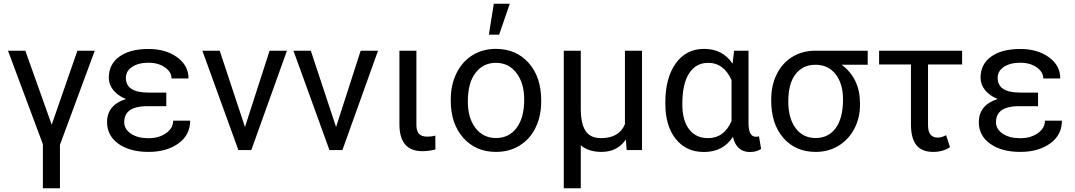

<svg xmlns="http://www.w3.org/2000/svg" viewBox="-20 -798 5716 1021"><path d="M254.9 -134.8 391.6 -528.3H483.9L298.8 -27.8V203.1H208V-31.2L22.5 -528.3H114.7Z M640.6 -148.4Q640.6 -110.8 676.5 -86.9Q712.4 -63 770 -63Q825.2 -63 863 -89.8Q900.9 -116.7 900.9 -156.2H991.2Q991.2 -80.6 929 -35.4Q866.7 9.8 770 9.8Q670.4 9.8 609.9 -33.4Q549.3 -76.7 549.3 -148.4Q549.3 -239.3 649.4 -271.5Q606.4 -289.1 582.5 -318.8Q558.6 -348.6 558.6 -384.3Q558.6 -456.5 615 -497.1Q671.4 -537.6 770 -537.6Q860.8 -537.6 921.6 -493.9Q982.4 -450.2 982.4 -380.9H892.1Q892.1 -415 857.2 -439.7Q822.3 -464.4 770 -464.4Q715.3 -464.4 682.4 -442.1Q649.4 -419.9 649.4 -383.8Q649.4 -305.7 768.6 -305.7H864.3V-233.4H754.9Q640.6 -230.5 640.6 -148.4Z M1056.2 0ZM1282.7 -122.6 1413.6 -528.3H1505.9L1316.4 0H1247.6L1056.2 -528.3H1148.4Z M1540.5 0ZM1767.1 -122.6 1897.9 -528.3H1990.2L1800.8 0H1731.9L1540.5 -528.3H1632.8Z M2194.3 -528.3V-133.3Q2194.3 -102.5 2207.8 -86.9Q2221.2 -71.3 2252.4 -71.3Q2275.9 -71.3 2294.9 -77.1L2295.4 -3.4Q2261.2 5.9 2225.6 5.9Q2104 5.9 2104 -137.7V-528.3Z M2377 0ZM2377 -269Q2377 -346.7 2407.5 -408.7Q2438 -470.7 2492.4 -504.4Q2546.9 -538.1 2616.7 -538.1Q2724.6 -538.1 2791.3 -463.4Q2857.9 -388.7 2857.9 -264.6V-258.3Q2857.9 -181.2 2828.4 -119.9Q2798.8 -58.6 2743.9 -24.4Q2689 9.8 2617.7 9.8Q2510.3 9.8 2443.6 -64.9Q2377 -139.6 2377 -262.7ZM2467.8 -258.3Q2467.8 -170.4 2508.5 -117.2Q2549.3 -64 2617.7 -64Q2686.5 -64 2727.1 -117.9Q2767.6 -171.9 2767.6 -269Q2767.6 -356 2726.3 -409.9Q2685.1 -463.9 2616.7 -463.9Q2549.8 -463.9 2508.8 -410.6Q2467.8 -357.4 2467.8 -258.3ZM2606 -778.3H2690.9L2634.3 -613.8H2579.6Z M2978 0ZM3068.4 -528.3V-219.2Q3068.8 -139.6 3094 -101.6Q3119.1 -63.5 3175.8 -63.5Q3272.9 -63.5 3303.2 -137.7V-528.3H3394V0H3312.5L3308.1 -56.2Q3262.7 9.8 3179.7 9.8Q3107.9 9.8 3068.4 -25.9V203.1H2978V-528.3Z M3960.4 -528.3V-139.2Q3961.4 -70.8 3999.5 -70.8Q4008.8 -70.8 4016.1 -73.2L4027.3 -6.3Q4003.9 10.3 3967.8 10.3Q3896 10.3 3877.4 -70.3Q3825.2 10.3 3723.1 10.3Q3629.4 10.3 3573.7 -58.8Q3518.1 -127.9 3518.1 -247.1V-254.4Q3518.1 -383.3 3573.2 -460.7Q3628.4 -538.1 3724.1 -538.1Q3823.2 -538.1 3875.5 -459.5L3883.8 -528.3ZM3608.4 -244.1Q3608.4 -158.7 3644 -111.1Q3679.7 -63.5 3745.6 -63.5Q3830.1 -63.5 3870.1 -154.3V-372.1Q3828.6 -463.9 3746.6 -463.9Q3681.2 -463.9 3644.8 -408.4Q3608.4 -353 3608.4 -244.1Z M4594.2 -453.6H4455.6Q4553.2 -381.3 4553.2 -248V-239.7Q4553.2 -171.4 4523.4 -114Q4493.7 -56.6 4439.7 -23.4Q4385.7 9.8 4317.4 9.8Q4210.9 9.8 4146 -64.2Q4081.1 -138.2 4081.1 -262.7V-269Q4081.1 -343.3 4109.9 -402.3Q4138.7 -461.4 4191.7 -494.6Q4244.6 -527.8 4313 -528.3H4594.2ZM4171.9 -258.3Q4171.9 -168.9 4210.9 -116.5Q4250 -64 4317.4 -64Q4385.3 -64 4424.1 -116.9Q4462.9 -169.9 4462.9 -269Q4462.9 -353 4423.6 -403.3Q4384.3 -453.6 4316.4 -453.6Q4249.5 -453.6 4210.7 -403.8Q4171.9 -354 4171.9 -258.3Z M5096.2 -455.1H4915V-131.3Q4915 -66.4 4966.3 -66.4Q4987.3 -66.4 5011.2 -79.1L5031.7 -15.6Q4994.6 9.8 4942.9 9.8Q4881.8 9.8 4853.3 -26.1Q4824.7 -62 4824.2 -133.3V-455.1H4654.8V-528.3H5096.2Z M5276.4 -148.4Q5276.4 -110.8 5312.3 -86.9Q5348.1 -63 5405.8 -63Q5460.9 -63 5498.8 -89.8Q5536.6 -116.7 5536.6 -156.2H5627Q5627 -80.6 5564.7 -35.4Q5502.4 9.8 5405.8 9.8Q5306.2 9.8 5245.6 -33.4Q5185.1 -76.7 5185.1 -148.4Q5185.1 -239.3 5285.2 -271.5Q5242.2 -289.1 5218.3 -318.8Q5194.3 -348.6 5194.3 -384.3Q5194.3 -456.5 5250.7 -497.1Q5307.1 -537.6 5405.8 -537.6Q5496.6 -537.6 5557.4 -493.9Q5618.2 -450.2 5618.2 -380.9H5527.8Q5527.8 -415 5492.9 -439.7Q5458 -464.4 5405.8 -464.4Q5351.1 -464.4 5318.1 -442.1Q5285.2 -419.9 5285.2 -383.8Q5285.2 -305.7 5404.3 -305.7H5500V-233.4H5390.6Q5276.4 -230.5 5276.4 -148.4Z"/></svg>

Font: Roboto
Style: Regular
Weight: 400
Designer: Google
Version: Version 2.134; 2016; ttfautohint (v1.6)